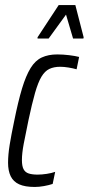

<svg xmlns="http://www.w3.org/2000/svg" viewBox="-20 -734 352 762"><path d="M118 8Q79 8 56 -2.5Q33 -13 22.5 -34.5Q12 -56 12 -88Q12 -120 18.5 -160Q25 -200 36 -252Q52 -332 67.5 -383Q83 -434 101.5 -464Q120 -494 146 -506Q172 -518 207 -518Q230 -518 254.5 -515Q279 -512 294 -508L284 -459Q270 -463 252 -466Q234 -469 219 -469Q194 -469 176 -460.5Q158 -452 144.5 -429.5Q131 -407 119 -365Q107 -323 93 -257Q81 -200 74 -162.5Q67 -125 67 -99Q67 -75 73.5 -62.5Q80 -50 94 -45.5Q108 -41 129 -41Q146 -41 165.5 -44Q185 -47 199 -52L189 -4Q174 1 154.5 4.5Q135 8 118 8ZM129 -581V-586L213 -714H279L312 -586L311 -581H270L242 -676L173 -581Z"/></svg>

Font: Saira UltraCondensed
Style: Italic
Weight: 400
Width: 1
Italic angle: -12°
Designer: Hector Gatti with collaboration of the Omnibus-Type team
Foundry: Omnibus-Type
Version: Version 1.101